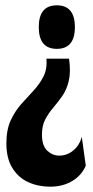

<svg xmlns="http://www.w3.org/2000/svg" viewBox="-20 -561 350 723"><path d="M240 -340Q247 -290 239 -256.5Q231 -223 214.5 -199.5Q198 -176 180.5 -155.5Q163 -135 150.5 -111.5Q138 -88 138 -54Q138 -12 158 6.5Q178 25 203 25Q232 25 255.5 6Q279 -13 288 -46L303 63Q287 100 251.5 121Q216 142 169 142Q124 142 86.5 125Q49 108 26.5 71.5Q4 35 4 -21Q4 -72 20 -107Q36 -142 59.5 -168.5Q83 -195 106 -219.5Q129 -244 143.5 -272.5Q158 -301 155 -340ZM194 -541Q262 -541 262 -459Q262 -377 194 -377Q126 -377 126 -459Q126 -541 194 -541Z"/></svg>

Font: Bricolage Grotesque 96pt Condensed Bricolage Grotesque 48pt Condensed Regular
Style: Bold
Weight: 700
Width: 3
Designer: Mathieu Triay
Foundry: Atelier Triay
Version: Version 1.001; ttfautohint (v1.8.4.7-5d5b);gftools[0.9.33.de